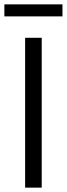

<svg xmlns="http://www.w3.org/2000/svg" viewBox="-34 -859 306 879"><path d="M81 0V-686H157V0ZM-14 -784V-839H252V-784Z"/></svg>

Font: Archivo SemiCondensed Light
Style: Regular
Weight: 300
Width: 4
Designer: Hector Gatti
Foundry: Omnibus-Type
Version: Version 2.001